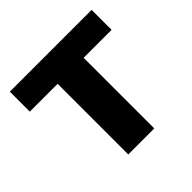

<svg xmlns="http://www.w3.org/2000/svg" viewBox="-165 -822 986 986"><g transform="rotate(-45 328.5 -329.0)"><path d="M233 0V-658H422V0ZM31 -513V-658H625V-513Z"/></g></svg>

Font: Ysabeau Infant Black
Style: Regular
Weight: 900
Designer: Christian Thalmann (Catharsis Fonts)
Version: Version 2.001;gftools[0.9.30]; featfreeze: ss01,ss02,lnum